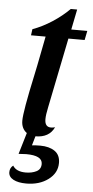

<svg xmlns="http://www.w3.org/2000/svg" viewBox="-59 -644 453 931"><g transform="rotate(5 168.0 -178.0)"><path d="M171 -66Q171 -28 201 -28Q211 -28 221 -31Q197 21 130 21L117 66Q137 64 157 64Q201 64 228 82.5Q255 101 255 140Q255 189 212 221Q169 253 105 253Q66 253 42.5 240.5Q19 228 19 205Q19 184 35 172Q52 200 98 200Q128 200 150 189Q172 178 172 152Q172 111 93 111Q82 111 56 113L87 9Q60 -11 60 -49Q60 -94 99 -274L109 -322L137 -465H66L70 -495Q119 -513 165 -543Q211 -573 247 -609H278L258 -510H336L327 -465H248L179 -124Q171 -87 171 -66Z"/></g></svg>

Font: Sansita
Style: Italic
Weight: 400
Italic angle: -11°
Designer: Pablo Cosgaya
Foundry: Omnibus-Type
Version: Version 1.006